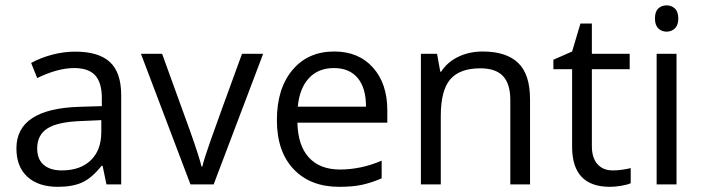

<svg xmlns="http://www.w3.org/2000/svg" viewBox="-20 -702 2675 731"><path d="M385.3 0 370.6 -70.8H366.7Q329.6 -23.9 292.7 -7.3Q255.9 9.3 200.2 9.3Q126.5 9.3 84.5 -28.8Q42.5 -66.9 42.5 -137.2Q42.5 -288.1 283.2 -295.4L367.7 -297.9V-328.6Q367.7 -387.2 342.5 -415Q317.4 -442.9 262.2 -442.9Q200.2 -442.9 121.6 -404.8L98.6 -462.4Q135.3 -482.4 179 -493.9Q222.7 -505.4 266.6 -505.4Q355.5 -505.4 398.4 -465.8Q441.4 -426.3 441.4 -339.4V0ZM215.3 -53.2Q285.6 -53.2 325.7 -91.8Q365.7 -130.4 365.7 -199.7V-244.6L290.5 -241.2Q200.7 -238.3 161.1 -213.4Q121.6 -188.5 121.6 -136.7Q121.6 -95.7 146.2 -74.5Q170.9 -53.2 215.3 -53.2Z M705.1 0 516.6 -497.1H597.2L704.1 -202.1Q740.7 -98.6 747.1 -67.9H750.5Q755.4 -92.3 782 -167.7Q808.6 -243.2 901.4 -497.1H981.9L793.5 0Z M1271.5 9.3Q1161.6 9.3 1097.9 -57.9Q1034.2 -125 1034.2 -244.6Q1034.2 -364.7 1093.3 -435.3Q1152.3 -505.9 1252.4 -505.9Q1345.7 -505.9 1400.1 -444.6Q1454.6 -383.3 1454.6 -282.7V-234.9H1112.3Q1114.3 -147.5 1156.2 -102.1Q1198.2 -56.6 1274.4 -56.6Q1354.5 -56.6 1433.1 -90.3V-22.9Q1393.1 -5.9 1357.7 1.7Q1322.3 9.3 1271.5 9.3ZM1251.5 -442.9Q1191.4 -442.9 1155.8 -404.1Q1120.1 -365.2 1113.8 -295.9H1373.5Q1373.5 -367.2 1341.8 -405Q1310.1 -442.9 1251.5 -442.9Z M1922.9 0V-321.3Q1922.9 -382.3 1895.3 -412.1Q1867.7 -441.9 1808.6 -441.9Q1730.5 -441.9 1694.3 -399.9Q1658.2 -357.9 1658.2 -260.7V0H1582.5V-497.1H1644L1656.2 -429.2H1659.7Q1683.1 -465.8 1724.9 -485.8Q1766.6 -505.9 1817.9 -505.9Q1907.2 -505.9 1952.6 -462.6Q1998 -419.4 1998 -324.2V0Z M2313 -53.2Q2333 -53.2 2351.6 -56.2Q2370.1 -59.1 2381.3 -62V-4.4Q2368.7 1.5 2345 5.4Q2321.3 9.3 2302.2 9.3Q2158.2 9.3 2158.2 -143.1V-438.5H2086.9V-474.6L2158.2 -505.9L2189.9 -612.3H2233.4V-497.1H2377.4V-438.5H2233.4V-146Q2233.4 -101.1 2254.6 -77.1Q2275.9 -53.2 2313 -53.2Z M2555.7 0H2480V-497.1H2555.7ZM2473.6 -631.8Q2473.6 -657.7 2486.3 -669.7Q2499 -681.6 2518.1 -681.6Q2536.6 -681.6 2549.6 -669.4Q2562.5 -657.2 2562.5 -631.8Q2562.5 -606.4 2549.6 -594Q2536.6 -581.5 2518.1 -581.5Q2499 -581.5 2486.3 -594Q2473.6 -606.4 2473.6 -631.8Z"/></svg>

Font: Bpm'online Open Sans
Style: Regular
Weight: 400
Foundry: Ascender Corporation
Version: Version 1.10